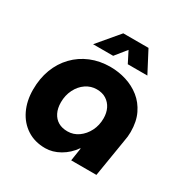

<svg xmlns="http://www.w3.org/2000/svg" viewBox="-165 -849 972 1002"><g transform="rotate(30 321.0 -348.5)"><path d="M240 13Q177 13 130.5 -17Q84 -47 58.5 -100Q33 -153 33 -221Q33 -288 54 -343.5Q75 -399 114.5 -440Q154 -481 207.5 -503Q261 -525 325 -525Q374 -525 420.5 -510.5Q467 -496 504 -466.5Q541 -437 563 -391.5Q585 -346 585 -283Q585 -269 583.5 -255Q582 -241 578 -220L542 0H390L402 -78H399Q370 -36 327 -11.5Q284 13 240 13ZM297 -121Q333 -121 362.5 -142Q392 -163 409.5 -197.5Q427 -232 427 -274Q427 -307 414.5 -332.5Q402 -358 378.5 -373Q355 -388 321 -388Q286 -388 256.5 -368Q227 -348 209.5 -313Q192 -278 192 -236Q192 -200 205 -174Q218 -148 241 -134.5Q264 -121 297 -121ZM186 -582 294 -710H446L513 -582H395L361 -649L307 -582Z"/></g></svg>

Font: MuseoModerno Thin
Style: Bold Italic
Weight: 700
Italic angle: -9°
Version: Version 1.003